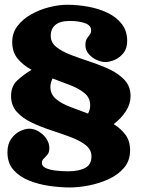

<svg xmlns="http://www.w3.org/2000/svg" viewBox="-20 -788 618 825"><path d="M371.5 -658Q371.5 -679 345 -688.5Q318.5 -698 279.5 -698Q238 -698 218 -681Q198 -664 198 -634Q198 -605 222.8 -585.5Q247.5 -566 286.8 -551.2Q326 -536.5 369.8 -522Q413.5 -507.5 452.5 -489Q491.5 -470.5 516.2 -443.2Q541 -416 541 -375Q541 -341 521 -310.2Q501 -279.5 468.5 -254.5Q499.5 -235.5 519.2 -208.8Q539 -182 539 -142Q539 -97.5 513 -67Q487 -36.5 446.2 -18Q405.5 0.5 361.2 9Q317 17.5 280 17.5Q239.5 17.5 193.2 11Q147 4.5 105.8 -11.8Q64.5 -28 38.2 -57.5Q12 -87 12 -133.5Q12 -168.5 27.8 -191Q43.5 -213.5 65.5 -224.2Q87.5 -235 105.5 -235Q126.5 -235 146.2 -223.2Q166 -211.5 179 -192.5Q192 -173.5 192 -151.5Q192 -133.5 184 -123.8Q176 -114 168 -106.5Q160 -99 160 -87.5Q160 -73.5 177 -65.8Q194 -58 220 -55Q246 -52 272 -52Q319 -52 346 -66.5Q373 -81 373 -116Q373 -145 348.2 -164.5Q323.5 -184 284 -198.8Q244.5 -213.5 200.2 -228Q156 -242.5 116.8 -261Q77.5 -279.5 52.5 -307Q27.5 -334.5 27.5 -375Q27.5 -417.5 54 -442.2Q80.5 -467 115.5 -488Q79.5 -507.5 56 -535.8Q32.5 -564 32.5 -608Q32.5 -647 55.5 -676.8Q78.5 -706.5 114.8 -726.8Q151 -747 192 -757.2Q233 -767.5 268.5 -767.5Q314.5 -767.5 360.2 -759Q406 -750.5 443.5 -732.2Q481 -714 503.8 -684.2Q526.5 -654.5 526.5 -612Q526.5 -580.5 510.8 -560.5Q495 -540.5 473.2 -531Q451.5 -521.5 433 -521.5Q416 -521.5 396 -530.2Q376 -539 361.5 -555.5Q347 -572 347 -594Q347 -612 353.2 -621.8Q359.5 -631.5 365.5 -639Q371.5 -646.5 371.5 -658ZM205.5 -451Q202.5 -444 199.5 -434.5Q196.5 -425 196.5 -414.5Q196.5 -383 220.2 -363Q244 -343 281 -329Q318 -315 358 -300Q367.5 -316 367.5 -335.5Q367.5 -367.5 343.5 -387.5Q319.5 -407.5 282.2 -421.8Q245 -436 205.5 -451Z"/></svg>

Font: Besley* Condensed Heavy
Style: Regular
Weight: 800
Width: 3
Designer: Owen Earl
Foundry: indestructible type*
Version: Version 3.000; ttfautohint (v1.8.3)